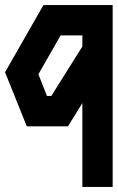

<svg xmlns="http://www.w3.org/2000/svg" viewBox="-26 -500 466 760"><path d="M146 -480H420V240H300V-92L243 0H80L-6 -214ZM214 -360 126 -206 160 -120H177L300 -316V-360Z"/></svg>

Font: SOV_raksil
Style: bold
Weight: 700
Version: Version 1.00